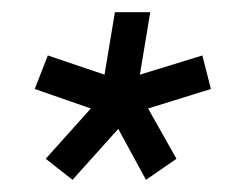

<svg xmlns="http://www.w3.org/2000/svg" viewBox="-20 -720 394 315"><path d="M99 -425 55 -459.5 129 -542 37 -574 58.5 -629 151.5 -597.5 168.5 -700H226.5L209.5 -597.5L312 -629L326 -574L223 -542L269.5 -459.5L219.5 -425L174 -508.5Z"/></svg>

Font: Urbanist
Style: Italic
Weight: 400
Italic angle: -8°
Designer: Corey Hu
Foundry: Corey Hu
Version: Version 1.330; ttfautohint (v1.8.4.7-5d5b)